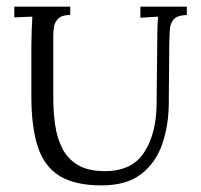

<svg xmlns="http://www.w3.org/2000/svg" viewBox="-20 -546 605 578"><path d="M191.4 -500.9Q166.5 -500.9 155.7 -490.3Q144.8 -479.6 142.6 -465.7Q140.4 -451.8 140.4 -441.5V-252.3Q140.4 -210.5 145.9 -170.9Q151.4 -131.3 167.4 -99.6Q183.4 -67.8 214.3 -49.3Q245.3 -30.8 295.9 -30.8Q377 -30.8 413.6 -86.7Q450.3 -142.6 451.4 -230.7L453.6 -441.5Q453.6 -456.9 454.2 -470.7Q454.7 -484.4 455.8 -495.8Q442.2 -495.4 429.2 -494.3Q416.2 -493.2 402.6 -492.5V-525.9H542.4V-500.9Q513.8 -499.8 503.1 -487.9Q492.5 -476 491.2 -455.6Q489.9 -435.3 489.5 -408.5L488.1 -234.3Q487.7 -169.1 468.6 -112.9Q449.6 -56.8 405.6 -22.4Q361.6 12.1 286 12.1Q205.7 12.1 159.5 -16.3Q113.3 -44.7 93.9 -104Q74.4 -163.2 74.4 -256V-408.5Q74.4 -428.3 75.4 -454.7Q76.3 -481.1 77.4 -495.8Q63.8 -495.4 50.4 -494.9Q37 -494.3 23.1 -493.6V-525.9H191.4Z"/></svg>

Font: Parastoo
Style: Regular
Weight: 400
Foundry: Saber Rastikerdar (saber.rastikerdar@gmail.com)
Version: Version 3.000